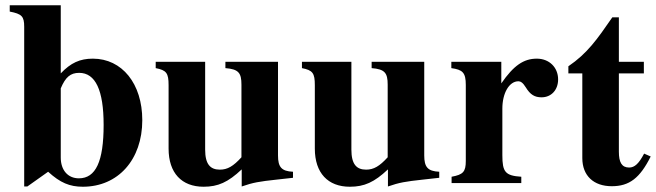

<svg xmlns="http://www.w3.org/2000/svg" viewBox="-20 -696 2495 730"><path d="M211 -360C229 -403 248 -419 281 -419C343 -419 374 -353 374 -221C374 -82 344 -18 280 -18C238 -18 211 -49 211 -97ZM211 -676H17V-652C63 -643 72 -634 72 -594V13H84L163 -43C209 -1 245 14 295 14C429 14 521 -89 521 -239C521 -378 444 -473 333 -473C284 -473 249 -457 211 -417Z M1094 -20V-43C1050 -45 1037 -61 1037 -105V-461H837V-437C887 -433 898 -419 898 -374V-98C867 -64 845 -51 816 -51C780 -51 760 -71 760 -127V-461H572V-437C613 -429 621 -418 621 -372V-131C621 -38 671 14 754 14C809 14 847 -3 899 -52V13C942 -2 966 -6 1031 -13Z M1650 -20V-43C1606 -45 1593 -61 1593 -105V-461H1393V-437C1443 -433 1454 -419 1454 -374V-98C1423 -64 1401 -51 1372 -51C1336 -51 1316 -71 1316 -127V-461H1128V-437C1169 -429 1177 -418 1177 -372V-131C1177 -38 1227 14 1310 14C1365 14 1403 -3 1455 -52V13C1498 -2 1522 -6 1587 -13Z M1886 -461H1696V-437C1739 -431 1751 -420 1751 -373V-84C1751 -43 1741 -32 1697 -24V0H1962V-24C1901 -28 1890 -42 1890 -106V-283C1890 -342 1916 -387 1951 -387C1959 -387 1968 -382 1979 -364C1996 -336 2013 -326 2039 -326C2076 -326 2102 -354 2102 -394C2102 -440 2068 -473 2021 -473C1971 -473 1933 -447 1886 -379Z M2429 -112C2409 -74 2393 -59 2372 -59C2344 -59 2333 -79 2333 -119V-417H2428V-461H2333V-630H2308C2250 -546 2213 -493 2141 -444V-417H2194V-95C2194 -28 2237 12 2306 12C2373 12 2413 -19 2454 -101Z"/></svg>

Font: XITS
Style: Bold
Weight: 700
Designer: MicroPress Inc., with final additions and corrections provided by Coen Hoffman, Elsevier (retired)
Version: Version 1.302